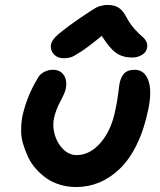

<svg xmlns="http://www.w3.org/2000/svg" viewBox="-20 -795 649 781"><path d="M238.8 -558.1Q214.4 -558.1 199.5 -573.7Q184.6 -589.4 187 -611.8Q188.5 -627.4 206.8 -646Q225.1 -664.6 290 -710.9Q301.3 -718.3 320.1 -731.2Q338.9 -744.1 345.5 -748.3Q352.1 -752.4 364 -759.8Q376 -767.1 382.6 -769Q389.2 -771 398.2 -772.9Q407.2 -774.9 417 -774.9Q445.8 -774.9 463.1 -763.4Q480.5 -752 494.1 -725.1Q508.3 -698.7 526.6 -678Q544.9 -657.2 556.4 -648.2Q567.9 -639.2 574.5 -627.2Q581.1 -615.2 578.1 -600.1Q575.2 -582.5 557.6 -571.8Q540 -561 517.1 -561Q479.5 -561 452.9 -579.3Q426.3 -597.7 394 -648.9Q342.8 -606.9 311.3 -586.2Q279.8 -565.4 267.6 -561.8Q255.4 -558.1 238.8 -558.1ZM290 -34.2Q255.4 -34.2 224.1 -43.7Q192.9 -53.2 169.4 -69.6Q146 -85.9 126.2 -108.2Q106.4 -130.4 94.5 -155.8Q82.5 -181.2 74.2 -208.7Q65.9 -236.3 65.9 -263.4Q65.9 -290.5 69.8 -315.9Q87.4 -401.9 134.8 -479Q142.1 -492.7 158.9 -502Q175.8 -511.2 194.8 -511.2Q225.1 -511.2 239.7 -489.3Q254.4 -467.3 247.1 -432.1Q244.6 -418.5 225.3 -382.3Q206.1 -346.2 199.2 -312Q192.9 -278.8 203.6 -244.1Q214.4 -209.5 238.3 -186.8Q262.2 -164.1 291 -164.1Q346.7 -164.1 390.6 -216.1Q434.6 -268.1 450.2 -352.1Q456.5 -379.4 460.4 -411.9Q464.4 -444.3 465.8 -453.1Q471.2 -481.9 485.4 -496.6Q499.5 -511.2 527.8 -511.2Q566.9 -511.2 582.8 -469.5Q598.6 -427.7 584 -354Q567.4 -271 536.9 -208.3Q506.3 -145.5 467 -108.2Q427.7 -70.8 383.3 -52.5Q338.9 -34.2 290 -34.2Z"/></svg>

Font: Shantell Sans Irregular Bouncy
Style: Italic
Weight: 600
Italic angle: -11.31°
Designer: Stephen Nixon, Anya Danilova, Shantell Martin
Foundry: Arrow Type
Version: Version 1.006;[9816181b4]